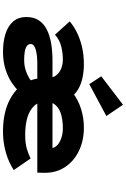

<svg xmlns="http://www.w3.org/2000/svg" viewBox="206 -1058 862 1315"><g transform="rotate(90 637.5 -401.0)"><path d="M336 10Q265 10 211 -7.5Q157 -25 127 -60.5Q97 -96 97 -149Q97 -202 120.5 -236.5Q144 -271 186 -291.5Q228 -312 281.5 -320.5Q335 -329 394 -329H1002L996 -301V-320Q993 -345 974 -362.5Q955 -380 924.5 -390Q894 -400 858 -400Q811 -400 769.5 -389.5Q728 -379 702.5 -352.5Q677 -326 677 -281Q677 -233 707 -202Q737 -171 787.5 -156.5Q838 -142 903 -142Q962 -142 1001.5 -154Q1041 -166 1066 -179L1145 -64Q1111 -41 1069 -24.5Q1027 -8 979.5 1Q932 10 882 10Q767 10 685 -26Q603 -62 559.5 -124.5Q516 -187 516 -266Q516 -330 543 -381.5Q570 -433 617.5 -469Q665 -505 726 -524.5Q787 -544 855 -544Q944 -544 1015 -509.5Q1086 -475 1126 -413Q1166 -351 1164 -270L1163 -225H405Q390 -225 368.5 -223Q347 -221 327 -216Q307 -211 294.5 -202.5Q282 -194 282 -179Q282 -163 296.5 -153Q311 -143 335.5 -139Q360 -135 389 -135Q429 -135 460.5 -145Q492 -155 514 -168.5Q536 -182 546 -193L603 -97Q585 -76 547.5 -50.5Q510 -25 456 -7.5Q402 10 336 10ZM512 -245V-306Q512 -331 501 -348Q490 -365 473 -376.5Q456 -388 434 -394Q412 -400 390 -400Q344 -400 299 -389Q254 -378 218 -346L127 -447Q156 -472 198.5 -494Q241 -516 297 -530Q353 -544 422 -544Q467 -544 511.5 -535Q556 -526 592.5 -504.5Q629 -483 651.5 -447.5Q674 -412 674 -358V-246ZM557 -581 503 -663 698 -812 775 -698Z"/></g></svg>

Font: Lexend Tera ExtraBold
Style: Regular
Weight: 800
Designer: Bonnie Shaver-Troup, Thomas Jockin
Foundry: Lexend
Version: Version 1.007